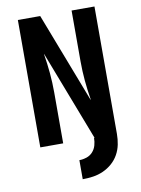

<svg xmlns="http://www.w3.org/2000/svg" viewBox="-102 -803 803 1091"><g transform="rotate(-10 300.0 -257.5)"><path d="M285 220V110Q306 110 327 103Q348 96 362.5 80Q377 64 383 43Q389 22 389 0H392L192 -520Q192 -520 192 -519.5Q192 -519 192 -519V-516Q201 -461 206 -405.5Q211 -350 211 -294V0H79V-735H208L408 -215Q408 -215 408 -215.5Q408 -216 408 -216V-219Q408 -219 408 -219.5Q408 -220 408 -220V-221Q399 -275 394 -330.5Q389 -386 389 -441V-735H521V0Q521 31 515 61Q509 91 494 118Q479 145 455.5 165.5Q432 186 404 198.5Q376 211 346 215.5Q316 220 285 220Z"/></g></svg>

Font: Iosevka Custom XBdEx
Style: Regular
Weight: 800
Width: 7
Monospace: yes
Designer: Belleve Invis
Foundry: Belleve Invis
Version: Version 11.2.4; ttfautohint (v1.8.4)